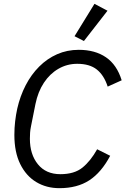

<svg xmlns="http://www.w3.org/2000/svg" viewBox="-20 -970 655 1002"><path d="M290 12Q222 12 169 -20Q116 -52 85.5 -114Q55 -176 55 -266Q55 -302 59 -336.5Q63 -371 70 -403Q85 -469 114 -525Q143 -581 184.5 -622.5Q226 -664 278 -687Q330 -710 391 -710Q476 -710 533 -671Q590 -632 615 -551L542 -518Q523 -577 485.5 -607Q448 -637 383 -637Q330 -637 285 -611Q240 -585 209 -538Q178 -491 165 -427L142 -312Q138 -293 137 -277Q136 -261 136 -246Q136 -164 178 -112.5Q220 -61 295 -61Q368 -61 410.5 -95.5Q453 -130 487 -191L555 -157Q509 -70 446 -29Q383 12 290 12ZM541 -914 418 -756 369 -781 473 -950Z"/></svg>

Font: IBM Plex Sans
Style: Italic
Weight: 400
Italic angle: -11.31°
Designer: Mike Abbink, Paul van der Laan, Pieter van Rosmalen
Foundry: Bold Monday
Version: Version 3.201